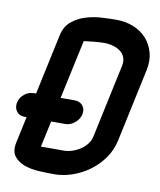

<svg xmlns="http://www.w3.org/2000/svg" viewBox="-84 -804 733 878"><g transform="rotate(10 283.0 -364.5)"><path d="M142 -621Q151 -664 179.5 -687.5Q208 -711 244.5 -722Q281 -733 319.5 -735Q358 -737 386 -737Q428 -737 464.5 -722.5Q501 -708 525.5 -681Q550 -654 560.5 -616.5Q571 -579 561 -533L489 -196Q479 -149 452.5 -111.5Q426 -74 389.5 -47.5Q353 -21 311 -6.5Q269 8 228 8Q195 8 157 6Q119 4 88.5 -7Q58 -18 40.5 -41Q23 -64 32 -106L58 -227H49Q24 -227 11.5 -244Q-1 -261 3 -284Q8 -309 28 -325Q48 -341 73 -341H82ZM146 -106H252Q271 -106 291 -112.5Q311 -119 328.5 -130.5Q346 -142 358.5 -158.5Q371 -175 375 -196L447 -533Q452 -556 445.5 -573Q439 -590 424.5 -601Q410 -612 390 -617.5Q370 -623 348 -623Q326 -623 299 -620Q272 -617 255 -615L196 -341H262Q285 -341 298.5 -325Q312 -309 307 -284Q302 -261 281.5 -244Q261 -227 238 -227H172Z"/></g></svg>

Font: VDS
Style: Bold Italic
Weight: 700
Designer: artmaker
Foundry: artmaker
Version: Version 1.000 2009 initial release